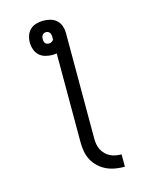

<svg xmlns="http://www.w3.org/2000/svg" viewBox="-136 -821 871 1109"><g transform="rotate(-15 300.0 -266.5)"><path d="M470 202Q442 202 414.5 197.5Q387 193 362 181.5Q337 170 316 150.5Q295 131 282 107Q269 83 264 55.5Q259 28 259 0V-532Q252 -531 245.5 -530.5Q239 -530 232 -530Q211 -530 190 -536Q169 -542 154 -556.5Q139 -571 132 -591.5Q125 -612 125 -633Q125 -654 132 -674.5Q139 -695 154 -709Q169 -723 190 -729Q211 -735 232 -735Q253 -735 274 -729.5Q295 -724 311 -709.5Q327 -695 334 -674.5Q341 -654 341 -633V0Q341 17 344 34Q347 51 355 66.5Q363 82 375.5 94.5Q388 107 403.5 114.5Q419 122 436 125Q453 128 470 128ZM232 -599Q240 -599 247.5 -603.5Q255 -608 259 -615V-633Q259 -639 257.5 -645Q256 -651 252.5 -656Q249 -661 243.5 -664Q238 -667 231 -667Q225 -667 219 -664.5Q213 -662 209 -657Q205 -652 203.5 -645.5Q202 -639 202 -633Q202 -626 203.5 -619.5Q205 -613 209 -608Q213 -603 219 -601Q225 -599 232 -599Z"/></g></svg>

Font: Iosevka Plex Etoile
Style: Regular
Weight: 400
Designer: Belleve Invis
Foundry: Belleve Invis
Version: Version 25.1.1; ttfautohint (v1.8.4)